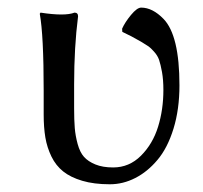

<svg xmlns="http://www.w3.org/2000/svg" viewBox="-20 -472 532 502"><path d="M173.8 -251V-189Q173.8 -157.7 175.5 -137.2Q177.2 -116.7 183.1 -95.2Q189 -73.7 199.7 -61.8Q210.4 -49.8 229.5 -42Q248.5 -34.2 275.9 -34.2Q317.9 -34.2 348.6 -64.9Q379.4 -95.7 393.3 -140.6Q407.2 -185.5 407.2 -236.8Q407.2 -263.2 403.6 -283.4Q399.9 -303.7 396 -315.2Q392.1 -326.7 382.8 -336.9Q373.5 -347.2 368.9 -350.3Q364.3 -353.5 353 -360.4Q350.1 -361.8 349.1 -362.8Q323.2 -377.9 299.8 -388.7L299.3 -397Q306.6 -413.6 322.5 -432.9Q338.4 -452.1 349.1 -452.1Q378.9 -452.1 407.7 -422.4Q449.2 -379.4 449.2 -249Q449.2 -186 433.6 -135.5Q418 -85 391.8 -54Q365.7 -22.9 333.7 -6.6Q301.8 9.8 267.1 9.8Q225.6 9.8 195.1 0.7Q164.6 -8.3 145.3 -23.7Q126 -39.1 114.5 -62.7Q103 -86.4 98.6 -112.5Q94.2 -138.7 94.2 -172.9V-234.9Q94.2 -379.9 84 -436L85.9 -439Q149.9 -429.2 174.8 -439Q184.1 -439 184.1 -429.2Q173.8 -349.1 173.8 -251Z"/></svg>

Font: Linux Biolinum G
Style: Regular
Weight: 400
Designer: Philipp H. Poll
Foundry: Philipp H. Poll
Version: Version 1.1.0 ; ttfautohint (v1.6)